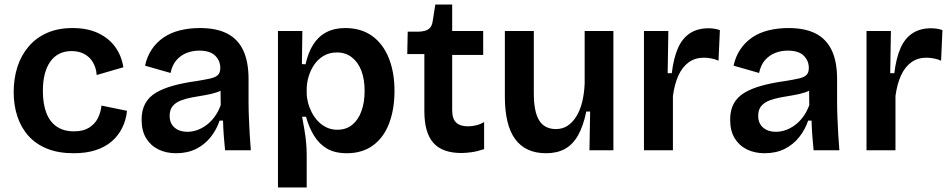

<svg xmlns="http://www.w3.org/2000/svg" viewBox="-20 -659 4169 842"><path d="M303 13Q236 13 186.5 -7Q137 -27 104.5 -63.5Q72 -100 56 -149Q40 -198 40 -255Q40 -315 56.5 -366Q73 -417 106 -455.5Q139 -494 187 -515Q235 -536 298 -536Q363 -536 410 -514Q457 -492 485 -453.5Q513 -415 521 -364L404 -330Q402 -361 388 -385Q374 -409 350 -422Q326 -435 294 -435Q263 -435 239.5 -423Q216 -411 200 -388Q184 -365 176 -333Q168 -301 168 -260Q168 -204 183 -164.5Q198 -125 228.5 -104Q259 -83 305 -83Q345 -83 370.5 -99Q396 -115 409 -140.5Q422 -166 425 -196L537 -173Q533 -133 516 -98.5Q499 -64 470 -39Q441 -14 399.5 -0.5Q358 13 303 13Z M752 13Q709 13 675 -3.5Q641 -20 621 -52.5Q601 -85 601 -134Q601 -176 617 -205Q633 -234 664 -252.5Q695 -271 740.5 -283.5Q786 -296 845 -304Q881 -310 903 -315Q925 -320 935.5 -330Q946 -340 946 -361Q946 -393 923.5 -415Q901 -437 853 -437Q825 -437 799 -427Q773 -417 754 -395.5Q735 -374 728 -339L616 -371Q625 -412 646 -443Q667 -474 698 -495Q729 -516 769.5 -526Q810 -536 857 -536Q929 -536 976 -512Q1023 -488 1046.5 -438.5Q1070 -389 1070 -312V-214Q1070 -180 1071.5 -143.5Q1073 -107 1075 -70.5Q1077 -34 1080 0H967Q964 -29 961.5 -62Q959 -95 958 -130H943Q930 -91 904 -58Q878 -25 840 -6Q802 13 752 13ZM801 -81Q822 -81 843 -88Q864 -95 884 -109.5Q904 -124 920.5 -146Q937 -168 948 -198L947 -279L971 -276Q954 -262 930 -254Q906 -246 878 -241.5Q850 -237 823 -232Q796 -227 773.5 -218.5Q751 -210 737.5 -194Q724 -178 724 -151Q724 -118 745.5 -99.5Q767 -81 801 -81Z M1199 163V-265V-523H1306L1304 -378L1320 -377Q1331 -428 1353.5 -463.5Q1376 -499 1411 -517.5Q1446 -536 1494 -536Q1563 -536 1611 -502Q1659 -468 1684.5 -405.5Q1710 -343 1710 -260Q1710 -180 1686.5 -118Q1663 -56 1616 -21.5Q1569 13 1501 13Q1449 13 1414.5 -7Q1380 -27 1357.5 -63.5Q1335 -100 1322 -147H1305Q1310 -119 1315 -90Q1320 -61 1322.5 -33Q1325 -5 1325 20V163ZM1459 -90Q1498 -90 1524.5 -111.5Q1551 -133 1565 -171.5Q1579 -210 1579 -260Q1579 -312 1564.5 -349.5Q1550 -387 1522.5 -408Q1495 -429 1458 -429Q1425 -429 1400 -414.5Q1375 -400 1358.5 -376Q1342 -352 1333.5 -323.5Q1325 -295 1325 -268V-252Q1325 -232 1330.5 -210Q1336 -188 1347 -166.5Q1358 -145 1374 -128Q1390 -111 1411.5 -100.5Q1433 -90 1459 -90Z M2003 12Q1920 12 1880.5 -32.5Q1841 -77 1841 -171V-422H1766L1768 -520H1815Q1846 -521 1860.5 -532Q1875 -543 1878 -569L1889 -639H1963V-523H2099V-418H1963V-176Q1963 -138 1980.5 -121.5Q1998 -105 2032 -105Q2050 -105 2068.5 -109.5Q2087 -114 2103 -124V-5Q2073 5 2048 8.5Q2023 12 2003 12Z M2375 13Q2285 13 2239.5 -48.5Q2194 -110 2194 -236V-523H2321V-249Q2321 -169 2344.5 -131Q2368 -93 2418 -93Q2447 -93 2469 -107.5Q2491 -122 2507.5 -148.5Q2524 -175 2533 -211.5Q2542 -248 2544 -292V-523H2670V-219V0H2565L2568 -170H2551Q2538 -106 2515 -65.5Q2492 -25 2457.5 -6Q2423 13 2375 13Z M2804 0V-263V-523H2911L2908 -338H2926Q2934 -404 2953 -447.5Q2972 -491 3005.5 -513Q3039 -535 3087 -535Q3098 -535 3110 -533.5Q3122 -532 3137 -527L3131 -393Q3115 -400 3098 -403Q3081 -406 3067 -406Q3028 -406 3000 -385.5Q2972 -365 2955 -327.5Q2938 -290 2931 -238V0Z M3333 13Q3290 13 3256 -3.5Q3222 -20 3202 -52.5Q3182 -85 3182 -134Q3182 -176 3198 -205Q3214 -234 3245 -252.5Q3276 -271 3321.5 -283.5Q3367 -296 3426 -304Q3462 -310 3484 -315Q3506 -320 3516.5 -330Q3527 -340 3527 -361Q3527 -393 3504.5 -415Q3482 -437 3434 -437Q3406 -437 3380 -427Q3354 -417 3335 -395.5Q3316 -374 3309 -339L3197 -371Q3206 -412 3227 -443Q3248 -474 3279 -495Q3310 -516 3350.5 -526Q3391 -536 3438 -536Q3510 -536 3557 -512Q3604 -488 3627.5 -438.5Q3651 -389 3651 -312V-214Q3651 -180 3652.5 -143.5Q3654 -107 3656 -70.5Q3658 -34 3661 0H3548Q3545 -29 3542.5 -62Q3540 -95 3539 -130H3524Q3511 -91 3485 -58Q3459 -25 3421 -6Q3383 13 3333 13ZM3382 -81Q3403 -81 3424 -88Q3445 -95 3465 -109.5Q3485 -124 3501.5 -146Q3518 -168 3529 -198L3528 -279L3552 -276Q3535 -262 3511 -254Q3487 -246 3459 -241.5Q3431 -237 3404 -232Q3377 -227 3354.5 -218.5Q3332 -210 3318.5 -194Q3305 -178 3305 -151Q3305 -118 3326.5 -99.5Q3348 -81 3382 -81Z M3780 0V-263V-523H3887L3884 -338H3902Q3910 -404 3929 -447.5Q3948 -491 3981.5 -513Q4015 -535 4063 -535Q4074 -535 4086 -533.5Q4098 -532 4113 -527L4107 -393Q4091 -400 4074 -403Q4057 -406 4043 -406Q4004 -406 3976 -385.5Q3948 -365 3931 -327.5Q3914 -290 3907 -238V0Z"/></svg>

Font: Bricolage Grotesque 24pt SemiBold
Style: Regular
Weight: 600
Designer: Mathieu Triay
Foundry: Atelier Triay
Version: Version 1.001;gftools[0.9.33.dev8+g029e19f]